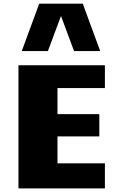

<svg xmlns="http://www.w3.org/2000/svg" viewBox="-20 -1056 684 1076"><path d="M83.5 -690.4H567.9V-562.5H302.2V-416.5H536.6V-291.5H302.2V-140.6H567.9V0H83.5ZM395 -770 321.8 -966.3 248.5 -770H102.1L199.7 -1035.6H443.8L541.5 -770Z"/></svg>

Font: Candal
Style: Regular
Weight: 400
Designer: vernon adams
Foundry: vernon adams
Version: Version 1.000